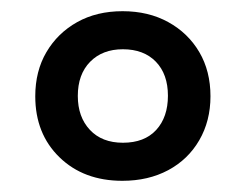

<svg xmlns="http://www.w3.org/2000/svg" viewBox="-20 -746 440 343"><path d="M198.6 -423Q129.5 -423 86.3 -465Q43 -507 43 -574Q43 -619 63 -653Q83 -687 117.9 -706.5Q152.8 -726 199 -726Q245.2 -726 280.6 -706.5Q316 -687 336 -653Q356 -619 356 -574Q356 -530 336 -495.5Q316 -461 280.5 -442Q244.9 -423 198.6 -423ZM199.6 -491Q238 -491 259 -513.8Q280 -536.7 280 -575Q280 -613.4 258.5 -635.7Q236.9 -658 199.5 -658Q163 -658 141 -635.6Q119 -613.2 119 -574.6Q119 -537 140.6 -514Q162.1 -491 199.6 -491Z"/></svg>

Font: Noto Serif Kannada
Style: Regular
Weight: 400
Designer: Universal Thirst, Indian Type Foundry and the Monotype Design Team
Foundry: Monotype Imaging Inc.
Version: Version 2.003